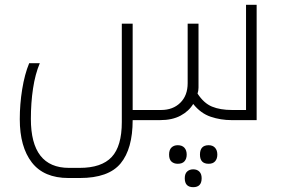

<svg xmlns="http://www.w3.org/2000/svg" viewBox="-20 -498 1169 796"><path d="M940 0Q895 0 853.5 -14Q812 -28 781 -67Q763 -37 728.5 -18.5Q694 0 644 0H530Q530 119 480 179.5Q430 240 311 240H264Q162 240 112 175.5Q62 111 62 -4Q62 -66 72 -128Q82 -190 101 -236H145Q126 -191 117 -131.5Q108 -72 108 -5Q108 198 266 198H310Q401 198 443 153Q485 108 485 8V-400H530V-42H648Q697 -42 727.5 -72Q758 -102 758 -153V-400H803V-135Q803 -122 799 -110Q825 -70 859 -56Q893 -42 942 -42H1000V-478H1044V0ZM717 181Q701 181 691 172Q681 163 681 143Q681 123 691 113.5Q701 104 717 104Q735 104 744.5 114.5Q754 125 754 143Q754 160 745 170.5Q736 181 717 181ZM845 181Q809 181 809 143Q809 104 845 104Q862 104 871.5 114.5Q881 125 881 143Q881 160 872 170.5Q863 181 845 181ZM781 278Q746 278 746 241Q746 222 756 213Q766 204 781 204Q797 204 806.5 213.5Q816 223 816 241Q816 278 781 278Z"/></svg>

Font: Noto Kufi Arabic ExtraLight
Style: Regular
Weight: 200
Designer: Monotype Design Team, David Williams, Khaled Hosny
Foundry: Google LLC
Version: Version 2.109; ttfautohint (v1.8.4.7-5d5b)